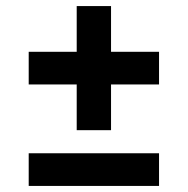

<svg xmlns="http://www.w3.org/2000/svg" viewBox="-20 -612 618 632"><path d="M232.5 -183.5V-334H74.5V-441.5H232.5V-592H345.5V-441.5H503.5V-334H345.5V-183.5ZM74.5 0V-107.5H503.5V0Z"/></svg>

Font: Encode Sans SC Expanded SemiBold
Style: Regular
Weight: 600
Width: 7
Designer: Multiple Designers
Foundry: Impallari Type
Version: Version 3.002